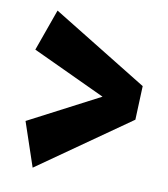

<svg xmlns="http://www.w3.org/2000/svg" viewBox="-70 -687 612 699"><g transform="rotate(10 236.0 -337.5)"><path d="M435 -285 32 -473 87 -627 440 -410ZM97 -48 42 -211 380 -387 435 -285Z"/></g></svg>

Font: Marhey Light SemiBold
Style: Regular
Weight: 600
Version: Version 1.000